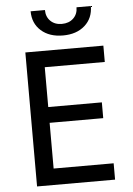

<svg xmlns="http://www.w3.org/2000/svg" viewBox="-62 -996 724 1042"><g transform="rotate(-5 300.0 -475.0)"><path d="M97 0V-730H522V-641H195V-424H487V-338H195V-89H522V0ZM309 -804Q235 -804 190 -844Q145 -884 145 -950H223Q223 -913 246.5 -890Q270 -867 308 -867Q347 -867 371 -890Q395 -913 395 -950H473Q473 -884 428 -844Q383 -804 309 -804Z"/></g></svg>

Font: JetBrainsMono NFM Medium
Style: Regular
Weight: 500
Monospace: yes
Designer: Philipp Nurullin, Konstantin Bulenkov
Foundry: JetBrains
Version: Version 2.304; ttfautohint (v1.8.4.7-5d5b);Nerd Fonts 3.3.0